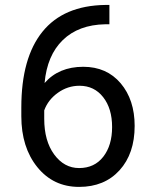

<svg xmlns="http://www.w3.org/2000/svg" viewBox="-20 -731 602 761"><path d="M413.6 -711.4V-634.8H397Q291.5 -632.8 229 -572.3Q166.5 -511.7 156.7 -401.9Q212.9 -466.3 310.1 -466.3Q402.8 -466.3 458.3 -400.9Q513.7 -335.4 513.7 -231.9Q513.7 -122.1 453.9 -56.2Q394 9.8 293.5 9.8Q191.4 9.8 127.9 -68.6Q64.5 -147 64.5 -270.5V-305.2Q64.5 -501.5 148.2 -605.2Q231.9 -709 397.5 -711.4ZM294.9 -391.1Q248.5 -391.1 209.5 -363.3Q170.4 -335.4 155.3 -293.5V-260.3Q155.3 -172.4 194.8 -118.7Q234.4 -64.9 293.5 -64.9Q354.5 -64.9 389.4 -109.9Q424.3 -154.8 424.3 -227.5Q424.3 -300.8 388.9 -345.9Q353.5 -391.1 294.9 -391.1Z"/></svg>

Font: RobotoSquareBracket
Style: Square-Bracket
Weight: 400
Version: Version 2.137; 2017